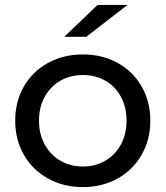

<svg xmlns="http://www.w3.org/2000/svg" viewBox="-20 -757 675 783"><path d="M42 -265Q42 -343 77.5 -404.5Q113 -466 176 -500.5Q239 -535 318 -535Q397 -535 459.5 -500.5Q522 -466 557.5 -404.5Q593 -343 593 -265Q593 -187 557.5 -125.5Q522 -64 459.5 -29Q397 6 318 6Q239 6 176 -29Q113 -64 77.5 -125.5Q42 -187 42 -265ZM496 -265Q496 -320 473 -362.5Q450 -405 409.5 -428Q369 -451 318 -451Q267 -451 226.5 -428Q186 -405 162.5 -362.5Q139 -320 139 -265Q139 -210 162.5 -167.5Q186 -125 226.5 -101.5Q267 -78 318 -78Q369 -78 409.5 -101.5Q450 -125 473 -167.5Q496 -210 496 -265ZM378 -737H500L332 -607H242Z"/></svg>

Font: Idrija
Style: Regular
Weight: 500
Designer: Julieta Ulanovsky
Foundry: Julieta Ulanovsky
Version: Version 7.200